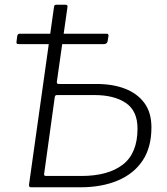

<svg xmlns="http://www.w3.org/2000/svg" viewBox="-20 -794 706 814"><path d="M111 0Q102 0 103 -11L209 -765Q210 -770 212 -772Q214 -774 219 -774H257Q268 -774 266 -764L221 -447Q220 -438 229 -438H389Q458 -438 510 -418Q562 -398 592 -357.5Q622 -317 622 -254Q622 -169 584.5 -113Q547 -57 479 -28.5Q411 0 321 0ZM175 -48H325Q438 -48 500.5 -96Q563 -144 563 -249Q563 -324 513.5 -357.5Q464 -391 380 -391H221Q213 -391 212 -381L167 -56Q166 -48 175 -48ZM440 -642 436 -618Q433 -607 420 -607H60Q53 -607 51 -609.5Q49 -612 50 -617L53 -641Q55 -651 63 -651H433Q440 -651 440 -642Z"/></svg>

Font: Libre Franklin ExtraLight
Style: Italic
Weight: 250
Italic angle: -8°
Designer: Pablo Impallari, Rodrigo Fuenzalida, Nhung Nguyen
Foundry: Impallari Type
Version: Version 3.000